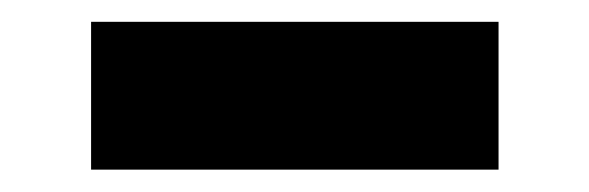

<svg xmlns="http://www.w3.org/2000/svg" viewBox="-20 -371 540 176"><path d="M63.5 -215.5V-351H437V-215.5Z"/></svg>

Font: Encode Sans Semi Expanded
Style: Bold
Weight: 700
Width: 6
Designer: Multiple Designers
Foundry: Impallari Type
Version: Version 2.000